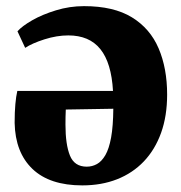

<svg xmlns="http://www.w3.org/2000/svg" viewBox="-20 -574 576 610"><path d="M241.5 15Q138 15 83.2 -37.2Q28.5 -89.5 26.5 -183.5Q26.5 -218.5 28.8 -243.2Q31 -268 35 -285H339Q336.5 -329.5 326.5 -362.8Q316.5 -396 298.8 -418Q281 -440 255.5 -450.8Q230 -461.5 197 -461.5Q160.5 -461.5 121.2 -449Q82 -436.5 60 -422L35.5 -474.5Q50 -491 82.2 -509.5Q114.5 -528 157.8 -541.2Q201 -554.5 247 -554.5Q341 -554.5 399 -519Q457 -483.5 484 -420.2Q511 -357 511 -273.5Q511 -205.5 491.8 -152Q472.5 -98.5 437 -61.2Q401.5 -24 352 -4.5Q302.5 15 241.5 15ZM255.5 -44.5Q273 -44.5 288 -52.8Q303 -61 314.8 -81.2Q326.5 -101.5 333 -137.2Q339.5 -173 340 -228.5L189 -226Q188.5 -214 188.2 -202Q188 -190 188 -178Q188 -115 202.2 -79.8Q216.5 -44.5 255.5 -44.5Z"/></svg>

Font: Merriweather 48pt Black
Style: Regular
Weight: 900
Version: Version 2.100